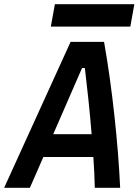

<svg xmlns="http://www.w3.org/2000/svg" viewBox="-48 -893 659 913"><path d="M-28.3 0H94.2L158.2 -146.5H396C399.4 -94.7 401.9 -45.4 402.8 0H523.4C513.7 -210.9 484.9 -481 446.8 -693.8H287.6ZM193.8 -766.6H571.8L590.8 -873H212.9ZM205.1 -254.9 342.3 -569.8H355.5C366.7 -476.6 378.9 -364.7 387.7 -254.9Z"/></svg>

Font: Cascadia Mono SemiBold
Style: Italic
Weight: 600
Italic angle: -10°
Monospace: yes
Designer: Aaron Bell
Foundry: Saja Typeworks
Version: Version 2404.023